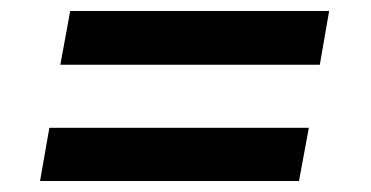

<svg xmlns="http://www.w3.org/2000/svg" viewBox="-20 -429 676 350"><path d="M90 -311H563L580 -409H108ZM53 -99H525L543 -196H70Z"/></svg>

Font: Archivo SemiBold
Style: Italic
Weight: 600
Italic angle: -10°
Designer: Hector Gatti
Foundry: Omnibus-Type
Version: Version 2.001